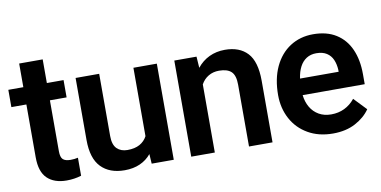

<svg xmlns="http://www.w3.org/2000/svg" viewBox="-70 -855 2089 1053"><g transform="rotate(-10 974.5 -328.5)"><path d="M266.7 -97.7Q288 -97.7 308 -102.3L308 -2Q269 10 226.3 10Q157.3 10 118.8 -27Q80.3 -64 80.3 -144.3V-439H-3.3V-535.3H80.3V-667H211.3V-535.3H304.3V-439H211.3V-155.7Q211.3 -121.7 224.5 -109.7Q237.7 -97.7 266.7 -97.7Z M823.7 0H700.7L697.3 -54Q672.3 -23.3 635.2 -6.7Q598 10 549.3 10Q465.3 10 418.3 -38.7Q371.3 -87.3 371.3 -190V-535.3H502.7V-189Q502.7 -140.3 524.7 -118.5Q546.7 -96.7 583.3 -96.7Q624.3 -96.7 651.7 -111.8Q679 -127 693.3 -154.3V-535.3H823.7Z M921 -535.3H1044.7L1049 -472.3Q1077 -507.7 1116.5 -526.5Q1156 -545.3 1204 -545.3Q1285 -545.3 1329.3 -497.7Q1373.7 -450 1373.7 -343.3V0H1242.7V-344.3Q1242.7 -396 1220.7 -417Q1198.7 -438 1152.3 -438Q1119 -438 1093.2 -422.5Q1067.3 -407 1052.3 -379.3V0H921Z M1448.7 -249.3Q1448.7 -340 1479.8 -406.7Q1511 -473.3 1566.8 -509.3Q1622.7 -545.3 1695 -545.3Q1771 -545.3 1822.8 -512.7Q1874.7 -480 1900.8 -421Q1927 -362 1927 -282.7V-226.3H1581.3Q1585.7 -188 1603 -158.3Q1620.3 -128.7 1649.7 -111.8Q1679 -95 1718 -95Q1758.7 -95 1792 -111.2Q1825.3 -127.3 1850.3 -158.3L1916.7 -88.7Q1887.7 -46.3 1835 -18.2Q1782.3 10 1709.7 10Q1630.3 10 1571.2 -24.2Q1512 -58.3 1480.3 -117.5Q1448.7 -176.7 1448.7 -249.3ZM1583 -318.3H1798V-329Q1796.3 -361 1785.5 -385.8Q1774.7 -410.7 1752.2 -425.2Q1729.7 -439.7 1694.3 -439.7Q1663 -439.7 1639.8 -425Q1616.7 -410.3 1602.5 -383.3Q1588.3 -356.3 1583 -318.3Z"/></g></svg>

Font: FreesentationVF
Style: Regular
Weight: 400
Designer: glyphs from Roboto by Christian Robertson / Hangul glyphs from Noto Sans CJK(Source Han Sans) by Jang Soo-young and Kang
Foundry: PT&
Version: Version 2.001;Glyphs 3.3.1 (3343)